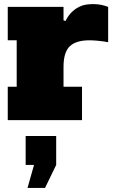

<svg xmlns="http://www.w3.org/2000/svg" viewBox="-20 -590 561 943"><path d="M418 -392.1Q352.5 -391.6 322.3 -362.3Q292 -333 292 -261.2V-164.1H382.8V0H18.1V-164.1H62V-392.1H18.1V-556.2H292V-490.2L301.8 -486.8Q328.6 -542.5 383.3 -562.5Q403.8 -569.8 439.9 -569.8Q476.1 -569.8 511.2 -556.2V-382.8Q458.5 -392.1 418 -392.1ZM106 78.1H255.9V220.2L201.2 333H115.2L147 220.2H106Z"/></svg>

Font: AlfaSlabOne-Regular
Style: Regular
Weight: 400
Designer: JM Sole
Foundry: JM Sole
Version: Version 1.001